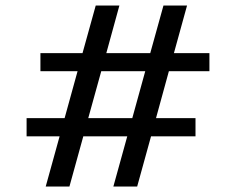

<svg xmlns="http://www.w3.org/2000/svg" viewBox="-20 -681 861 701"><path d="M510.3 -421.1 463 -249.7H302.2L349.7 -421.1ZM233.5 0 284.1 -183.2H444.6L393.9 0H480.8L531.4 -183.2H693.8V-249.7H549.6L596.6 -421.1H744.6V-487.1H615L662.9 -660.8H576.8L528.6 -487.1H368.2L415.9 -660.8H329.5L281.3 -487.1H127.6V-421.1H263.2L215.9 -249.7H77.1V-183.2H197.6L146.9 0Z"/></svg>

Font: Estedad-VF-FD Black
Style: Regular
Weight: 900
Designer: Amin Abedi
Version: Version 4.000